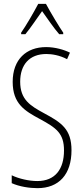

<svg xmlns="http://www.w3.org/2000/svg" viewBox="-20 -969 434 999"><path d="M219 -949H179C156 -905 114 -833 90 -799V-791H112C138 -822 173 -875 199 -911C227 -872 260 -823 288 -791H309V-799C292 -823 244 -902 219 -949ZM352 -187C352 -297 300 -331 209 -380C137 -419 85 -451 85 -544C85 -632 133 -688 221 -688C249 -688 290 -682 329 -661L344 -695C314 -710 267 -724 220 -724C117 -724 46 -660 46 -543C46 -429 109 -392 187 -350C274 -303 313 -275 313 -186C313 -90 268 -27 174 -27C131 -27 78 -39 41 -57V-16C81 2 133 10 175 10C287 10 352 -62 352 -187Z"/></svg>

Font: Noto Sans ExtraCondensed ExtraLight
Style: Regular
Weight: 200
Width: 2
Designer: Monotype Design Team
Foundry: Monotype Imaging Inc.
Version: Version 2.013